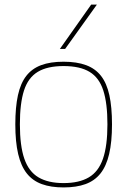

<svg xmlns="http://www.w3.org/2000/svg" viewBox="-20 -810 557 840"><path d="M47 -266Q47 -341 58.5 -393.5Q70 -446 95 -478Q120 -510 160 -525Q200 -540 258 -540Q316 -540 356.5 -525Q397 -510 422 -478Q447 -446 458.5 -393.5Q470 -341 470 -266Q470 -189 457.5 -136Q445 -83 419.5 -51Q394 -19 354 -4.5Q314 10 258 10Q203 10 163 -4.5Q123 -19 97.5 -51Q72 -83 59.5 -136Q47 -189 47 -266ZM67 -266Q67 -172 86.5 -115.5Q106 -59 148.5 -34Q191 -9 258 -9Q326 -9 368.5 -34Q411 -59 430.5 -115.5Q450 -172 450 -266Q450 -358 432 -414Q414 -470 372 -495.5Q330 -521 258 -521Q187 -521 145 -495.5Q103 -470 85 -414Q67 -358 67 -266ZM242 -596 379 -790H404L265 -596Z"/></svg>

Font: Georama ExtraCondensed Thin Thin
Style: Regular
Weight: 250
Version: Version 1.001